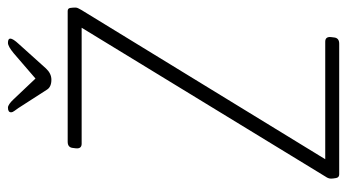

<svg xmlns="http://www.w3.org/2000/svg" viewBox="-220 -674 894 495"><g transform="rotate(-90 227.5 -427.0)"><path d="M25 0Q17 0 15.5 -8Q14 -16 14 -21Q14 -28 19 -35L403 -664H104Q91 -664 92 -678L93 -686Q94 -700 109 -700H446Q453 -700 454 -693.5Q455 -687 455 -680Q455 -676 453 -672.5Q451 -669 449 -665L64 -36H367Q380 -36 379 -22L378 -14Q377 0 362 0ZM364 -854Q375 -854 375 -848Q375 -841 361 -826L298 -756Q285 -742 269 -742Q250 -742 243 -754L196 -827Q192 -833 188.5 -837.5Q185 -842 185 -846Q185 -854 197 -854Q205 -854 219 -839L272 -783L337 -839Q355 -854 364 -854Z"/></g></svg>

Font: Asap Condensed Condensed Thin
Style: Italic
Weight: 100
Width: 3
Italic angle: -6°
Designer: Pablo Cosgaya
Foundry: Omnibus-Type
Version: Version 3.001; ttfautohint (v1.8.4.7-5d5b)